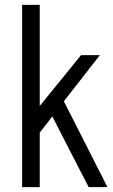

<svg xmlns="http://www.w3.org/2000/svg" viewBox="-20 -770 466 790"><path d="M344.8 0 195.2 -291 133.8 -211.8V-322.2L313.5 -543.2H391L242.8 -353.2L422.2 0ZM71 0V-750H143.5V0Z"/></svg>

Font: Mohave Light
Style: Regular
Weight: 300
Designer: Gumpita Rahayu
Foundry: Tokotype
Version: Version 2.003